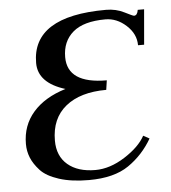

<svg xmlns="http://www.w3.org/2000/svg" viewBox="-47 -638 615 691"><g transform="rotate(-5 260.5 -292.5)"><path d="M337 -308Q243 -308 190 -265Q137 -222 137 -142Q137 -86 173.5 -55Q210 -24 273 -24Q326 -24 380 -58.5Q434 -93 455 -132L477 -120Q444 -63 391 -26.5Q338 10 247 10Q184 10 139 -4.5Q94 -19 72.5 -42.5Q51 -66 41.5 -89.5Q32 -113 32 -139Q32 -206 73.5 -253.5Q115 -301 191 -324Q94 -354 94 -426Q94 -595 361 -595Q397 -595 426.5 -580Q456 -565 460 -565Q472 -565 475 -585H498L487 -458H465Q465 -499 431 -530Q397 -561 356 -561Q277 -561 238.5 -528Q200 -495 200 -438Q200 -342 342 -342Z"/></g></svg>

Font: Judson
Style: Italic
Weight: 400
Italic angle: -9.5°
Version: Version 20110429